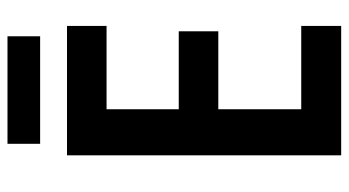

<svg xmlns="http://www.w3.org/2000/svg" viewBox="-224 -684 909 500"><g transform="rotate(-90 230.0 -434.5)"><path d="M412 0H75V-714H412V-611H195V-423H398V-320H195V-104H412ZM385 -869V-784H105V-869Z"/></g></svg>

Font: Noto Sans Devanagari Condensed SemiBold
Style: Regular
Weight: 600
Width: 3
Designer: Jelle Bosma - Monotype Design Team
Foundry: Monotype Imaging Inc.
Version: Version 2.004; ttfautohint (v1.8.4.7-5d5b)